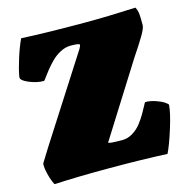

<svg xmlns="http://www.w3.org/2000/svg" viewBox="-108 -839 935 950"><g transform="rotate(-15 359.5 -364.0)"><path d="M57.1 6.3Q54.2 5.4 47.1 -12Q40 -29.3 33.7 -54.9Q27.3 -80.6 27.3 -100.1Q27.3 -105 29.8 -109.9Q65.4 -167.5 74.7 -182.1L348.1 -608.4Q356 -623 356 -627.4Q356 -635.3 309.1 -635.3Q282.7 -635.3 256.3 -621.3Q230 -607.4 210.4 -587.6Q190.9 -567.9 175 -548.1Q159.2 -528.3 149.4 -514.4Q139.6 -500.5 137.7 -500.5Q102.1 -500.5 63.2 -516.6Q24.4 -532.7 24.4 -548.3Q24.4 -551.3 24.9 -552.7Q31.2 -589.8 48.1 -642.8Q64.9 -695.8 83 -733.9Q207.5 -727.1 415 -727.1Q523.9 -727.1 668.5 -733.9Q676.3 -719.7 678.5 -703.6Q680.7 -687.5 680.7 -641.6Q680.7 -626 659.7 -590.3Q638.7 -554.7 598.6 -495.1Q401.4 -181.6 365.7 -125Q365.2 -124.5 365.2 -124Q365.2 -117.7 437 -117.7Q464.8 -117.7 490.2 -133.3Q515.6 -148.9 533 -171.4Q550.3 -193.8 563.5 -216.3Q576.7 -238.8 584.5 -254.4Q592.3 -270 593.8 -270Q620.1 -270 647.5 -260.5Q674.8 -251 689.7 -240.7Q704.6 -230.5 704.6 -226.1Q702.1 -187 677.5 -108.6Q652.8 -30.3 634.3 6.3Q501 0 335 0Q173.3 0 57.1 6.3Z"/></g></svg>

Font: Coustard Black
Style: Regular
Weight: 900
Foundry: vernon adams
Version: Version 1.001;